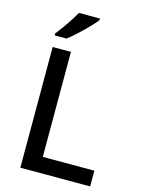

<svg xmlns="http://www.w3.org/2000/svg" viewBox="-137 -1019 810 1097"><g transform="rotate(15 268.0 -470.5)"><path d="M314 -931V-941H190C165 -896 119 -830 89 -793V-781H159C207 -817 285 -894 314 -931ZM95 0H508V-93H203V-714H95Z"/></g></svg>

Font: Noto Sans Bassa Vah Medium
Style: Regular
Weight: 500
Designer: Monotype Design Team
Foundry: Monotype Imaging Inc.
Version: Version 2.002